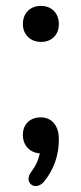

<svg xmlns="http://www.w3.org/2000/svg" viewBox="-20 -610 274 646"><path d="M100 16Q90 16 83 9Q76 2 76 -8Q76 -20 86 -33Q107 -60 114 -94Q88 -96 72.5 -113Q57 -130 57 -156Q57 -183 73.5 -199Q90 -215 117 -215Q145 -215 161.5 -195.5Q178 -176 178 -141Q178 -61 129 0Q116 16 100 16ZM57 -529Q57 -556 73.5 -573Q90 -590 118 -590Q145 -590 161.5 -573Q178 -556 178 -529Q178 -502 161.5 -485.5Q145 -469 118 -469Q91 -469 74 -486Q57 -503 57 -529Z"/></svg>

Font: SN Pro
Style: Regular
Weight: 400
Designer: Tobias Whetton
Foundry: Supernotes
Version: Version 1.003